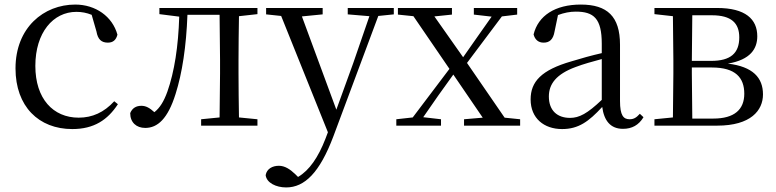

<svg xmlns="http://www.w3.org/2000/svg" viewBox="-20 -551 3403 842"><path d="M297 15C392 15 452 -25 497 -94L481 -107C436 -58 385 -35 325 -35C213 -35 135 -118 135 -262C135 -408 213 -499 315 -499C338 -499 360 -495 382 -486L403 -413C409 -378 425 -364 453 -364C475 -364 489 -375 495 -399C473 -479 399 -531 310 -531C172 -531 48 -430 48 -251C48 -84 150 15 297 15Z M942 0H1109V-28L1028 -36C1027 -92 1026 -174 1026 -229V-288C1026 -342 1027 -424 1028 -480L1109 -489V-516H679V-489L766 -478C762 -348 745 -237 714 -149C698 -105 681 -78 657 -59C637 -77 621 -87 600 -87C577 -87 560 -77 551 -55C551 -14 578 10 617 10C671 10 716 -30 750 -139C779 -230 797 -349 802 -486H943L945 -288V-229L943 -36L862 -28V0Z M1505 -488 1600 -480 1529 -274 1455 -70 1304 -479 1395 -488V-516H1147V-488L1213 -481L1418 29L1407 58C1376 138 1337 196 1287 225L1275 213C1252 191 1229 176 1203 176C1175 176 1150 189 1145 217C1149 251 1191 271 1235 271C1316 271 1382 206 1442 47L1639 -481L1707 -488V-516H1505Z M2058 -487 2136 -478 2074 -390 2011 -300 1885 -479 1962 -487V-516H1725V-487L1793 -480L1951 -249L1790 -36L1718 -28V0H1914V-28L1836 -37L1902 -132L1968 -224L2097 -35L2015 -28V0H2261V-28L2193 -35L2028 -275L2181 -479L2248 -487V-516H2058Z M2712 14C2751 14 2781 -2 2802 -37L2786 -52C2770 -34 2758 -28 2741 -28C2714 -28 2699 -45 2699 -108V-355C2699 -479 2643 -531 2527 -531C2414 -531 2340 -482 2320 -400C2326 -377 2341 -364 2364 -364C2389 -364 2406 -377 2412 -413L2427 -485C2454 -495 2479 -500 2505 -500C2584 -500 2619 -470 2619 -359V-318C2575 -308 2528 -295 2486 -282C2354 -244 2307 -193 2307 -115C2307 -32 2366 15 2445 15C2517 15 2562 -18 2621 -82C2629 -22 2657 14 2712 14ZM2619 -113C2556 -53 2520 -34 2480 -34C2424 -34 2387 -66 2387 -128C2387 -183 2420 -226 2504 -257C2538 -270 2578 -281 2619 -292Z M2930 0H3125C3273 0 3326 -67 3326 -137C3326 -210 3282 -259 3172 -272C3272 -289 3301 -338 3301 -392C3301 -467 3249 -516 3125 -516H2850V-489L2931 -480L2933 -288V-229L2931 -36L2850 -28V0ZM3016 -484H3102C3187 -484 3222 -450 3222 -387C3222 -317 3183 -284 3099 -284H3014ZM3014 -255H3102C3206 -255 3244 -210 3244 -140C3244 -71 3201 -31 3108 -31H3016L3014 -229Z"/></svg>

Font: Harano Aji Mincho KR
Style: Regular
Weight: 400
Foundry: Masamichi Hosoda
Version: HaranoAjiMinchoKR-Regular version 20230610;ttx 4.39.4